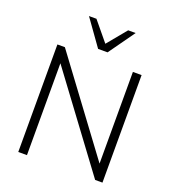

<svg xmlns="http://www.w3.org/2000/svg" viewBox="-164 -1059 1063 1183"><g transform="rotate(20 368.0 -468.0)"><path d="M92 0V-705H141L610 -73H587V-705H644V0H596L127 -632H149V0ZM337 -765 215 -936H264L368 -810L472 -936H521L399 -765Z"/></g></svg>

Font: Nunito Sans 12pt Light
Style: Regular
Weight: 300
Designer: Vernon Adams
Foundry: Vernon Adams
Version: Version 3.101;gftools[0.9.27]